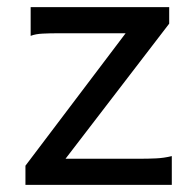

<svg xmlns="http://www.w3.org/2000/svg" viewBox="-20 -518 548 538"><path d="M454.1 -498V-451.7L163.6 -73.2H373.5Q395 -73.2 417.2 -74.2Q439.5 -75.2 461.4 -80.6V0H51.3V-53.7L332 -424.8H141.6Q119.6 -424.8 99.6 -423.8Q79.6 -422.9 65.9 -417.5V-498Z"/></svg>

Font: Andika New Basic
Style: Regular
Weight: 400
Designer: Victor Gaultney, Annie Olsen, Julie Remington, Don Collingsworth, Eric Hays
Foundry: SIL International
Version: Version 5.500; ttfautohint (v1.8.3)